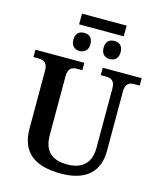

<svg xmlns="http://www.w3.org/2000/svg" viewBox="-144 -1116 1025 1229"><g transform="rotate(15 368.0 -502.0)"><path d="M244 -943H540V-1014H244ZM290 -779C320 -779 347 -796 347 -839C347 -884 320 -899 290 -899C260 -899 234 -884 234 -839C234 -796 260 -779 290 -779ZM491 -779C520 -779 547 -796 547 -839C547 -884 520 -899 491 -899C460 -899 434 -884 434 -839C434 -796 460 -779 491 -779ZM378 10C546 10 626 -72 626 -205V-598C626 -657 654 -665 688 -665H720V-714H462V-665H493C527 -665 556 -657 556 -602V-207C556 -109 501 -57 402 -57C309 -57 246 -96 246 -210V-598C246 -657 275 -665 309 -665H340V-714H16V-665H47C81 -665 110 -657 110 -602V-217C110 -54 210 10 378 10Z"/></g></svg>

Font: Noto Serif SemiBold
Style: Regular
Weight: 600
Designer: Monotype Design Team
Foundry: Monotype Imaging Inc.
Version: Version 2.013